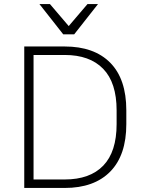

<svg xmlns="http://www.w3.org/2000/svg" viewBox="-20 -930 720 950"><path d="M100 -700H300Q446 -700 525.5 -619.5Q605 -539 605 -384V-316Q605 -162 525.5 -81Q446 0 300 0H100ZM146 -658V-42H300Q425 -42 491 -110.5Q557 -179 557 -316V-384Q557 -521 490.5 -589.5Q424 -658 300 -658ZM175 -910H227L320 -801L413 -910H465L347 -760H293Z"/></svg>

Font: PT Root UI Web Light
Style: Regular
Weight: 300
Designer: Vitaly Kuzmin
Foundry: ParaType Ltd.
Version: Version 1.000W